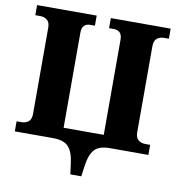

<svg xmlns="http://www.w3.org/2000/svg" viewBox="-95 -801 1000 1069"><g transform="rotate(10 405.0 -266.0)"><path d="M374 182 366 122Q358 57 331.5 28.5Q305 0 245 0H28V-57H55Q79 -57 95 -70Q111 -83 111 -114V-601Q111 -631 95 -644Q79 -657 55 -657H28V-714H365V-657H338Q317 -657 304.5 -644.5Q292 -632 292 -604V-67H519V-604Q519 -632 506.5 -644.5Q494 -657 472 -657H445V-714H783V-657H756Q732 -657 716 -644Q700 -631 700 -600V-113Q700 -83 716 -70Q732 -57 756 -57H783V0H566Q505 0 479 28.5Q453 57 444 122L436 182Z"/></g></svg>

Font: Noto Serif ExtraBold
Style: Regular
Weight: 800
Designer: Monotype Design Team
Foundry: Monotype Imaging Inc.
Version: Version 2.014